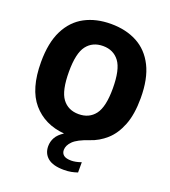

<svg xmlns="http://www.w3.org/2000/svg" viewBox="-170 -873 1082 1222"><g transform="rotate(20 371.0 -262.0)"><path d="M404.5 226Q331 226 295.5 196.8Q260 167.5 260 118Q260 86.5 275.2 59Q290.5 31.5 327 8Q192.5 -3.5 113.2 -95.8Q34 -188 34 -370Q34 -501 76.2 -585Q118.5 -669 194.2 -709.5Q270 -750 371.5 -750Q472.5 -750 548.5 -709.5Q624.5 -669 666.8 -585Q709 -501 709 -370Q709 -260 680 -186.5Q651 -113 602.5 -70Q554 -27 495.5 -8Q419.5 17.5 390.5 46.5Q361.5 75.5 361.5 106.5Q361.5 129 377.5 141.8Q393.5 154.5 429 154.5Q443 154.5 459.8 151.2Q476.5 148 496 141V210.5Q476 217.5 454 221.8Q432 226 404.5 226ZM371.5 -139.5Q442.5 -139.5 481.8 -191Q521 -242.5 521 -366.5Q521 -495.5 481.5 -548Q442 -600.5 371.5 -600.5Q300.5 -600.5 261.2 -549.2Q222 -498 222 -373.5Q222 -244 261 -191.8Q300 -139.5 371.5 -139.5Z"/></g></svg>

Font: Encode Sans SemiCondensed SemiCondensed ExtraBold
Style: Regular
Weight: 800
Width: 4
Designer: Multiple Designers
Foundry: Impallari Type
Version: Version 3.000; ttfautohint (v1.8.3) -l 8 -r 50 -G 200 -x 14 